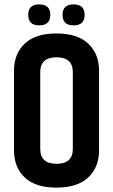

<svg xmlns="http://www.w3.org/2000/svg" viewBox="-20 -848 517 878"><path d="M313 -518Q313 -586 238.5 -586Q164 -586 164 -518V-167Q164 -99 238.5 -99Q313 -99 313 -167ZM44 -524Q44 -602 93 -648.5Q142 -695 238 -695Q334 -695 383.5 -648.5Q433 -602 433 -524V-161Q433 -83 383.5 -36.5Q334 10 238 10Q142 10 93 -36.5Q44 -83 44 -161ZM316.5 -732Q266 -732 266 -780Q266 -828 316.5 -828Q367 -828 367 -780Q367 -732 316.5 -732ZM159.5 -732Q109 -732 109 -780Q109 -828 159.5 -828Q210 -828 210 -780Q210 -732 159.5 -732Z"/></svg>

Font: Khand Semibold
Style: Regular
Weight: 600
Designer: Devanagari: Sanchit Sawaria, Jyotish Sonowal; Latin: Satya Rajpurohit
Foundry: Indian Type Foundry
Version: Version 1.100;PS 1.0;hotconv 1.0.78;makeotf.lib2.5.61930; tt